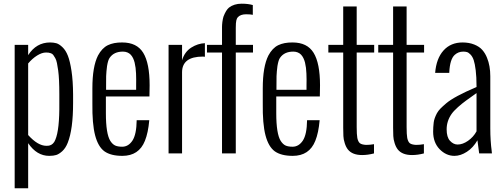

<svg xmlns="http://www.w3.org/2000/svg" viewBox="-20 -827 2713 1035"><path d="M299.8 -272V-318.8Q299.8 -359.4 298.3 -391.6Q296.9 -423.8 293.7 -446.8Q290.5 -469.7 287.1 -486.6Q283.7 -503.4 277.8 -513.9Q272 -524.4 267.1 -530.8Q262.2 -537.1 254.6 -539.8Q247.1 -542.5 241.9 -543.2Q236.8 -543.9 228 -543.9Q206.1 -543.9 180.2 -527.8Q154.3 -511.7 131.8 -484.9V-99.1Q184.1 -41 230 -41Q242.2 -41 248 -43Q256.3 -44.9 264.9 -52.7Q273.4 -60.5 278.3 -73.7Q301.3 -127.4 299.8 -272ZM131.8 188H59.1V-585H131.8V-529.8Q175.8 -598.1 250 -598.1Q269 -598.1 284.2 -593.8Q299.3 -589.4 316.9 -572.5Q334.5 -555.7 345.9 -526.6Q357.4 -497.6 365.5 -444.3Q373.5 -391.1 374 -317.9V-272Q374 -129.9 345.2 -57.6Q334 -28.8 315.4 -11.7Q297.9 3.9 283 8.5Q268.1 13.2 245.1 13.2Q178.2 13.2 131.8 -55.2Z M551.8 -342.8H713.9Q713.9 -350.1 713.9 -365.7Q714.4 -381.8 714.1 -398.2Q713.9 -414.6 713.4 -430.4Q712.9 -446.3 710.9 -461.2Q709 -476.1 705.8 -489.3Q702.6 -502.4 697.3 -513.4Q691.9 -524.4 684.6 -532.2Q677.2 -540 666.5 -544.4Q655.8 -548.8 642.6 -548.8Q594.2 -548.8 571.3 -515.6Q562.5 -503.9 557.1 -471.2Q553.2 -441.9 552.2 -416.5Q551.8 -400.9 551.8 -342.8ZM478 -270V-351.1Q478 -468.3 508.3 -527.8Q529.8 -567.9 561.3 -583.3Q592.8 -598.6 638.7 -598.1Q717.8 -598.1 752 -542.5Q786.6 -486.3 786.6 -367.2Q786.6 -337.4 785.6 -307.1H550.8V-216.8Q550.8 -105.5 574.7 -67.4Q586.4 -49.3 600.6 -42.7Q614.7 -36.1 638.7 -36.1Q671.9 -36.1 693.8 -68.8Q715.8 -102.1 716.8 -179.2H784.7Q778.8 -111.3 761.2 -67.9Q729 13.2 639.6 13.2Q577.6 13.2 543 -11.2Q508.8 -36.1 492.7 -97.7Q476.6 -159.2 478 -270Z M961.4 0H888.7V-585H961.4V-502Q975.1 -547.4 1010.7 -570.3Q1046.4 -592.8 1084.5 -594.2V-521Q1077.6 -522 1073.7 -522Q961.4 -522 961.4 -437Z M1251 0H1176.8V-543.9H1095.7V-585H1176.8V-647.9V-657.2V-681.2Q1176.8 -692.9 1178.7 -708.5Q1181.2 -726.6 1184.6 -737.3Q1198.2 -772.9 1214.4 -786.1Q1241.7 -807.1 1282.7 -807.1Q1317.4 -807.1 1342.8 -799.8V-747.1Q1331.1 -750 1306.6 -750Q1276.9 -750 1262.2 -734.4Q1256.8 -729 1253.9 -716.8Q1251 -705.1 1251 -676.8V-672.9V-585H1343.8V-543.9H1251Z M1470.2 -342.8H1632.3Q1632.3 -350.1 1632.3 -365.7Q1632.8 -381.8 1632.6 -398.2Q1632.3 -414.6 1631.8 -430.4Q1631.3 -446.3 1629.4 -461.2Q1627.4 -476.1 1624.3 -489.3Q1621.1 -502.4 1615.7 -513.4Q1610.4 -524.4 1603 -532.2Q1595.7 -540 1585 -544.4Q1574.2 -548.8 1561 -548.8Q1512.7 -548.8 1489.7 -515.6Q1481 -503.9 1475.6 -471.2Q1471.7 -441.9 1470.7 -416.5Q1470.2 -400.9 1470.2 -342.8ZM1396.5 -270V-351.1Q1396.5 -468.3 1426.8 -527.8Q1448.2 -567.9 1479.7 -583.3Q1511.2 -598.6 1557.1 -598.1Q1636.2 -598.1 1670.4 -542.5Q1705.1 -486.3 1705.1 -367.2Q1705.1 -337.4 1704.1 -307.1H1469.2V-216.8Q1469.2 -105.5 1493.2 -67.4Q1504.9 -49.3 1519 -42.7Q1533.2 -36.1 1557.1 -36.1Q1590.3 -36.1 1612.3 -68.8Q1634.3 -102.1 1635.3 -179.2H1703.1Q1697.3 -111.3 1679.7 -67.9Q1647.5 13.2 1558.1 13.2Q1496.1 13.2 1461.4 -11.2Q1427.2 -36.1 1411.1 -97.7Q1395 -159.2 1396.5 -270Z M1830.1 -138.2V-543.9H1750V-585H1830.1V-792H1902.8V-585H1997.1V-543.9H1902.8V-142.1Q1902.8 -102.1 1906.2 -83Q1910.6 -62.5 1920.2 -54.9Q1929.7 -47.4 1953.1 -45.9Q1975.6 -45.9 1996.1 -49.8V0Q1962.9 8.8 1932.1 8.8Q1879.4 8.8 1855.5 -21Q1844.7 -34.7 1838.4 -55.2Q1831.5 -76.7 1831.1 -93.8Q1830.1 -118.2 1830.1 -138.2Z M2099.1 -138.2V-543.9H2019V-585H2099.1V-792H2171.9V-585H2266.1V-543.9H2171.9V-142.1Q2171.9 -102.1 2175.3 -83Q2179.7 -62.5 2189.2 -54.9Q2198.7 -47.4 2222.2 -45.9Q2244.6 -45.9 2265.1 -49.8V0Q2231.9 8.8 2201.2 8.8Q2148.4 8.8 2124.5 -21Q2113.8 -34.7 2107.4 -55.2Q2100.6 -76.7 2100.1 -93.8Q2099.1 -118.2 2099.1 -138.2Z M2548.8 -119.1V-325.2Q2494.1 -286.1 2492.2 -284.7Q2470.7 -269 2448.7 -249.5Q2424.8 -228 2414.1 -212.4Q2387.7 -174.3 2387.7 -129.9Q2387.7 -87.4 2405.8 -67.9Q2424.3 -47.9 2446.8 -47.9Q2474.1 -47.9 2502.9 -67.9Q2532.2 -88.4 2548.8 -119.1ZM2631.8 0H2563L2553.7 -70.8Q2530.8 -30.8 2496.8 -8.8Q2462.9 13.2 2429.7 13.2Q2384.8 13.2 2349.6 -22.9Q2314.9 -59.1 2314.9 -117.2Q2314.9 -141.1 2317.9 -166.5Q2320.3 -188 2335.4 -216.8Q2343.3 -230.5 2353.8 -241.2Q2364.3 -252 2385.3 -270Q2428.2 -306.6 2548.8 -357.9V-362.8Q2548.8 -412.1 2544.4 -447.8Q2540 -483.4 2533.7 -502.4Q2527.3 -521.5 2516.8 -532.5Q2506.3 -543.5 2497.8 -546.1Q2489.3 -548.8 2477.1 -548.8Q2450.7 -548.8 2431.2 -531.2Q2405.3 -507.8 2401.9 -437V-434.1H2325.7Q2332 -511.7 2370.8 -554.9Q2409.7 -598.1 2473.6 -598.1Q2508.8 -598.1 2536.6 -586.9Q2564.5 -575.7 2580.1 -557.6Q2596.2 -539.1 2605.5 -515.1Q2623 -472.7 2623 -416V-134.8Q2623 -100.1 2625 -70.3Q2627.4 -34.7 2629.9 -19Z"/></svg>

Font: VL Oswald
Style: Light
Weight: 300
Designer: vernon adams
Foundry: vernon adams
Version: Version ; ttfautohint (v0.92.18-e454-dirty) -l 8 -r 50 -G 20